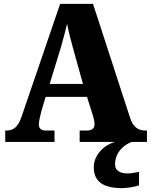

<svg xmlns="http://www.w3.org/2000/svg" viewBox="-20 -734 780 993"><path d="M7 0H262V-59H216C190 -59 181 -72 181 -92C181 -111 191 -143 194 -159L216 -233H430L459 -141C462 -132 469 -109 469 -91C469 -66 450 -59 430 -59H392V0H576C519 14 465 68 465 130C465 206 514 239 613 239C633 239 679 233 699 224V155C676 160 656 163 640 163C602 163 575 149 575 116C575 53 623 13 662 0H740V-59H730C695 -59 668 -78 653 -124L461 -714H291L91 -129C71 -71 45 -59 13 -59H7ZM237 -300 296 -493C306 -528 317 -569 327 -611C335 -568 346 -528 356 -491L409 -300Z"/></svg>

Font: Noto Serif Tamil SemiCondensed Black
Style: Italic
Weight: 900
Width: 4
Italic angle: -12°
Designer: Indian Type Foundry, Tom Grace, and the Monotype Design Team
Foundry: Monotype Imaging Inc.
Version: Version 2.003